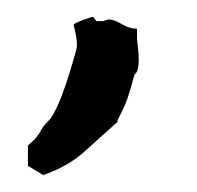

<svg xmlns="http://www.w3.org/2000/svg" viewBox="-20 -63 233 227"><path d="M40 77Q47 66 52.5 51.5Q58 37 62 24Q66 11 68.5 2Q71 -7 71 -9Q71 -14 70 -20Q69 -26 67 -34Q69 -36 78.5 -39.5Q88 -43 90 -43L94 -38H102L108 -40Q115 -40 124 -34.5Q133 -29 142 -29V-18Q142 -15 143 -7.5Q144 0 144 8Q144 14 143 18.5Q142 23 139 25Q134 44 130.5 54Q127 64 119 79V81Q99 99 79.5 116.5Q60 134 31 144L13 133V109Q20 103 22.5 100Q25 97 26.5 94.5Q28 92 30 88.5Q32 85 40 77Z"/></svg>

Font: East Sea Dokdo
Style: Regular
Weight: 400
Designer: YoonDesign Inc.
Foundry: YoonDesign Inc.
Version: Version 1.00